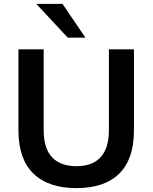

<svg xmlns="http://www.w3.org/2000/svg" viewBox="-20 -959 786 989"><path d="M374 10Q229 10 152 -65Q75 -140 75 -287V-705H205V-289Q205 -195 248 -149Q291 -103 374 -103Q456 -103 498.5 -149.5Q541 -196 541 -289V-705H670V-287Q670 -140 594.5 -65Q519 10 374 10ZM329 -765 167 -939H302L420 -765Z"/></svg>

Font: Nunito Sans 11pt
Style: Bold
Weight: 700
Version: Version 3.101;gftools[0.9.27]